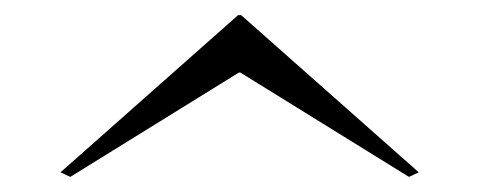

<svg xmlns="http://www.w3.org/2000/svg" viewBox="-20 -728 634 254"><path d="M534 -500 521 -494 298 -632H296L73 -494L60 -500L295 -708H299Z"/></svg>

Font: Kalnia Expanded
Style: Bold
Weight: 700
Width: 7
Designer: Frida Medrano
Foundry: Frida Medrano
Version: Version 1.105